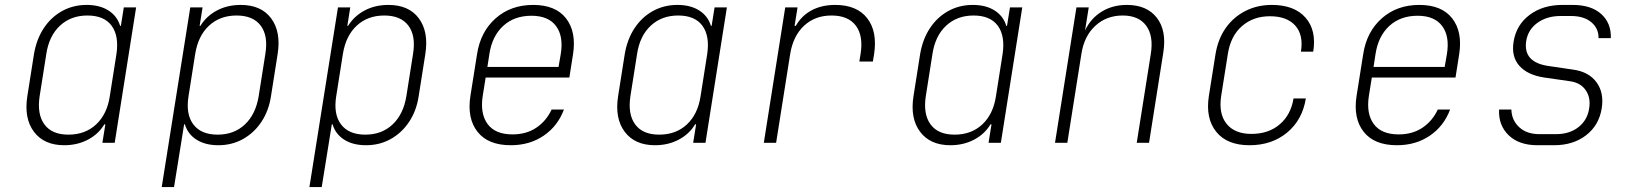

<svg xmlns="http://www.w3.org/2000/svg" viewBox="-20 -580 6640 780"><path d="M241 10Q159 10 118 -44.5Q77 -99 91 -189L118 -360Q128 -420 157.5 -465Q187 -510 232 -535Q277 -560 332 -560Q385 -560 420.5 -537.5Q456 -515 468 -475H471L483 -550H533L446 0H396L408 -75H404Q380 -35 337 -12.5Q294 10 241 10ZM258 -33Q326 -33 370.5 -74.5Q415 -116 426 -189L453 -360Q464 -434 433.5 -475.5Q403 -517 335 -517Q268 -517 223.5 -475.5Q179 -434 168 -360L141 -189Q130 -116 160.5 -74.5Q191 -33 258 -33Z M637 180 753 -550H803L791 -475H794Q819 -515 861.5 -537.5Q904 -560 958 -560Q1041 -560 1081.5 -505.5Q1122 -451 1108 -361L1081 -190Q1072 -130 1042 -85Q1012 -40 967 -15Q922 10 867 10Q814 10 778.5 -12.5Q743 -35 731 -75H728L716 0L687 180ZM864 -33Q931 -33 975 -74.5Q1019 -116 1031 -190L1058 -361Q1070 -435 1039 -476Q1008 -517 941 -517Q874 -517 829.5 -476Q785 -435 773 -361L746 -190Q734 -116 765.5 -74.5Q797 -33 864 -33Z M1237 180 1353 -550H1403L1391 -475H1394Q1419 -515 1461.5 -537.5Q1504 -560 1558 -560Q1641 -560 1681.5 -505.5Q1722 -451 1708 -361L1681 -190Q1672 -130 1642 -85Q1612 -40 1567 -15Q1522 10 1467 10Q1414 10 1378.5 -12.5Q1343 -35 1331 -75H1328L1316 0L1287 180ZM1464 -33Q1531 -33 1575 -74.5Q1619 -116 1631 -190L1658 -361Q1670 -435 1639 -476Q1608 -517 1541 -517Q1474 -517 1429.5 -476Q1385 -435 1373 -361L1346 -190Q1334 -116 1365.5 -74.5Q1397 -33 1464 -33Z M2055 10Q1963 10 1920 -44.5Q1877 -99 1891 -190L1918 -360Q1932 -451 1993.5 -505.5Q2055 -560 2146 -560Q2237 -560 2279.5 -505.5Q2322 -451 2308 -360L2293 -265H1953L1941 -190Q1930 -118 1961 -76Q1992 -34 2062 -34Q2118 -34 2158.5 -61Q2199 -88 2221 -135H2271Q2246 -68 2189 -29Q2132 10 2055 10ZM1960 -308H2249L2258 -360Q2270 -432 2239 -474Q2208 -516 2139 -516Q2069 -516 2024 -474.5Q1979 -433 1968 -360Z M2641 10Q2559 10 2518 -44.5Q2477 -99 2491 -189L2518 -360Q2528 -420 2557.5 -465Q2587 -510 2632 -535Q2677 -560 2732 -560Q2785 -560 2820.5 -537.5Q2856 -515 2868 -475H2871L2883 -550H2933L2846 0H2796L2808 -75H2804Q2780 -35 2737 -12.5Q2694 10 2641 10ZM2658 -33Q2726 -33 2770.5 -74.5Q2815 -116 2826 -189L2853 -360Q2864 -434 2833.5 -475.5Q2803 -517 2735 -517Q2668 -517 2623.5 -475.5Q2579 -434 2568 -360L2541 -189Q2530 -116 2560.5 -74.5Q2591 -33 2658 -33Z M3083 0 3170 -550H3220L3208 -475H3213Q3236 -516 3277 -538Q3318 -560 3373 -560Q3461 -560 3503 -506Q3545 -452 3531 -360L3526 -330H3471L3476 -360Q3488 -434 3457 -475.5Q3426 -517 3358 -517Q3291 -517 3246.5 -475.5Q3202 -434 3190 -360L3133 0Z M3841 10Q3759 10 3718 -44.5Q3677 -99 3691 -189L3718 -360Q3728 -420 3757.5 -465Q3787 -510 3832 -535Q3877 -560 3932 -560Q3985 -560 4020.5 -537.5Q4056 -515 4068 -475H4071L4083 -550H4133L4046 0H3996L4008 -75H4004Q3980 -35 3937 -12.5Q3894 10 3841 10ZM3858 -33Q3926 -33 3970.5 -74.5Q4015 -116 4026 -189L4053 -360Q4064 -434 4033.5 -475.5Q4003 -517 3935 -517Q3868 -517 3823.5 -475.5Q3779 -434 3768 -360L3741 -189Q3730 -116 3760.5 -74.5Q3791 -33 3858 -33Z M4266 0 4353 -550H4403L4388 -456Q4410 -504 4454.5 -532Q4499 -560 4558 -560Q4639 -560 4679.5 -508Q4720 -456 4706 -367L4648 0H4598L4655 -360Q4667 -434 4636.5 -475.5Q4606 -517 4541 -517Q4475 -517 4429.5 -475Q4384 -433 4373 -360L4316 0Z M5056 10Q4965 10 4921 -44.5Q4877 -99 4891 -190L4918 -360Q4928 -421 4959 -465.5Q4990 -510 5038.5 -535Q5087 -560 5147 -560Q5238 -560 5283.5 -508.5Q5329 -457 5315 -370H5265Q5276 -438 5242 -476Q5208 -514 5139 -514Q5071 -514 5025 -473.5Q4979 -433 4968 -360L4941 -190Q4930 -118 4963 -77Q4996 -36 5064 -36Q5133 -36 5178.5 -74.5Q5224 -113 5235 -180H5285Q5271 -93 5209 -41.5Q5147 10 5056 10Z M5655 10Q5563 10 5520 -44.5Q5477 -99 5491 -190L5518 -360Q5532 -451 5593.5 -505.5Q5655 -560 5746 -560Q5837 -560 5879.5 -505.5Q5922 -451 5908 -360L5893 -265H5553L5541 -190Q5530 -118 5561 -76Q5592 -34 5662 -34Q5718 -34 5758.5 -61Q5799 -88 5821 -135H5871Q5846 -68 5789 -29Q5732 10 5655 10ZM5560 -308H5849L5858 -360Q5870 -432 5839 -474Q5808 -516 5739 -516Q5669 -516 5624 -474.5Q5579 -433 5568 -360Z M6226 10Q6151 10 6109 -30.5Q6067 -71 6070 -135H6120Q6121 -92 6151.5 -63.5Q6182 -35 6234 -35H6301Q6356 -35 6392.5 -63.5Q6429 -92 6436 -140Q6443 -183 6422 -213.5Q6401 -244 6358 -250L6254 -265Q6186 -275 6152.5 -312.5Q6119 -350 6129 -411Q6140 -479 6194 -519.5Q6248 -560 6327 -560H6369Q6444 -560 6485 -523Q6526 -486 6524 -425H6474Q6475 -464 6445 -489.5Q6415 -515 6362 -515H6320Q6264 -515 6225.5 -487Q6187 -459 6180 -412Q6168 -327 6270 -312L6372 -297Q6435 -288 6466 -245.5Q6497 -203 6487 -140Q6476 -71 6423.5 -30.5Q6371 10 6293 10Z"/></svg>

Font: NKDuy Mono Thin
Style: Italic
Weight: 100
Italic angle: -9°
Monospace: yes
Designer: NKDuy
Foundry: NKDuy
Version: Version 2.251; ttfautohint (v1.8.4.7-5d5b)